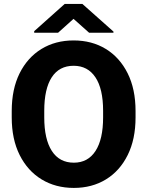

<svg xmlns="http://www.w3.org/2000/svg" viewBox="-20 -921 730 951"><path d="M651.4 -371.1V-339.4Q651.4 -231.4 612.5 -153.1Q573.7 -74.7 504.9 -32.5Q436 9.8 345.7 9.8Q255.4 9.8 186 -32.5Q116.7 -74.7 77.4 -153.1Q38.1 -231.4 38.1 -339.4V-371.1Q38.1 -479.5 77.1 -557.9Q116.2 -636.2 185.3 -678.5Q254.4 -720.7 344.7 -720.7Q435.1 -720.7 504.2 -678.5Q573.2 -636.2 612.3 -557.9Q651.4 -479.5 651.4 -371.1ZM490.7 -339.4V-372.1Q490.7 -481 452.6 -538.1Q414.6 -595.2 344.7 -595.2Q273.4 -595.2 236.3 -538.1Q199.2 -481 199.2 -372.1V-339.4Q199.2 -231.4 236.8 -173.3Q274.4 -115.2 345.7 -115.2Q415.5 -115.2 453.1 -173.3Q490.7 -231.4 490.7 -339.4ZM388.2 -901.4 542 -764.6V-758.8H421.4L344.2 -827.6L267.6 -758.8H149.4V-766.6L300.3 -901.4Z"/></svg>

Font: Vazirmatn UI FD ExtraBold
Style: Regular
Weight: 800
Designer: Saber Rastikerdar
Foundry: Saber Rastikerdar
Version: Version 33.003